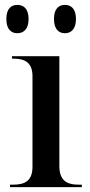

<svg xmlns="http://www.w3.org/2000/svg" viewBox="-20 -766 369 786"><path d="M246 -630C270 -630 291 -646 291 -688C291 -731 270 -746 246 -746C221 -746 201 -731 201 -688C201 -646 221 -630 246 -630ZM51 -630C76 -630 97 -646 97 -688C97 -731 76 -746 51 -746C26 -746 6 -731 6 -688C6 -646 26 -630 51 -630ZM21 0H315V-10H302C251 -10 223 -29 223 -87V-536H29V-526H34C85 -526 113 -508 113 -453V-84C113 -28 85 -10 34 -10H21Z"/></svg>

Font: Noto Serif Display Medium
Style: Regular
Weight: 500
Designer: Monotype Design Team
Foundry: Monotype Imaging Inc.
Version: Version 2.009